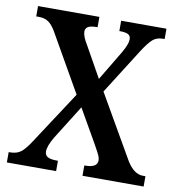

<svg xmlns="http://www.w3.org/2000/svg" viewBox="-80 -787 799 860"><g transform="rotate(10 319.0 -357.0)"><path d="M8 -47H14Q45 -47 64 -62Q83 -77 108 -116L263 -353L114 -614Q98 -642 80.5 -654.5Q63 -667 36 -667H24V-714H303V-667H300Q271 -667 259.5 -659.5Q248 -652 248 -638Q248 -616 271 -579L349 -440L431 -577Q454 -617 454 -638Q454 -655 441.5 -661Q429 -667 405 -667H402V-714H608V-667H600Q573 -667 555 -652Q537 -637 510 -595L379 -388L545 -100Q578 -47 618 -47H630V0H352V-47H356Q411 -47 411 -80Q411 -91 405.5 -103Q400 -115 381 -149L294 -301L197 -146Q172 -104 172 -79Q172 -62 185.5 -54.5Q199 -47 228 -47H232V0H8Z"/></g></svg>

Font: Noto Serif NarrowSemiBold
Style: Regular
Weight: 600
Width: 4
Designer: Monotype Design Team
Foundry: Monotype Imaging Inc.
Version: Version 1.001